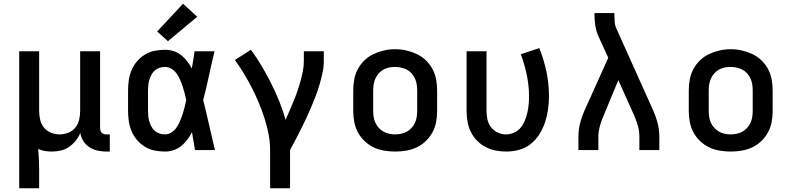

<svg xmlns="http://www.w3.org/2000/svg" viewBox="-20 -805 4240 1030"><path d="M83 205V-530H190V-210Q190 -186 195.5 -162.5Q201 -139 216 -120.5Q231 -102 253.5 -93Q276 -84 300 -84Q324 -84 346.5 -93Q369 -102 384 -120.5Q399 -139 404.5 -162.5Q410 -186 410 -210V-530H517V-118Q517 -111 519 -104.5Q521 -98 525.5 -93Q530 -88 536.5 -86Q543 -84 550 -84H569V8H550Q527 8 503.5 3Q480 -2 460 -15Q440 -28 427 -48.5Q414 -69 411 -92Q402 -70 386.5 -50.5Q371 -31 350.5 -17Q330 -3 306 2.5Q282 8 257 8Q239 8 220.5 5Q202 2 185 -6Q187 21 188.5 48Q190 75 190 102V205Z M865 8Q837 8 809.5 2.5Q782 -3 758 -17.5Q734 -32 715.5 -53.5Q697 -75 686 -101Q675 -127 671 -154.5Q667 -182 667 -210V-320Q667 -348 671 -375.5Q675 -403 686 -429Q697 -455 715.5 -476.5Q734 -498 758 -512.5Q782 -527 809.5 -532.5Q837 -538 865 -538Q888 -538 910.5 -531Q933 -524 951.5 -509.5Q970 -495 984 -476.5Q998 -458 1009 -438Q1013 -461 1017 -484Q1021 -507 1024 -530H1131Q1115 -465 1101 -399Q1087 -333 1070 -268Q1087 -201 1102 -134Q1117 -67 1133 0H1026Q1022 -24 1018 -48Q1014 -72 1010 -96Q999 -75 985 -56Q971 -37 952.5 -22Q934 -7 911.5 0.5Q889 8 865 8ZM865 -84Q885 -84 901.5 -95.5Q918 -107 928.5 -123Q939 -139 946.5 -157Q954 -175 960 -193.5Q966 -212 970.5 -230.5Q975 -249 979 -268Q975 -287 970.5 -305Q966 -323 960 -341Q954 -359 946.5 -376.5Q939 -394 928 -409.5Q917 -425 900.5 -435.5Q884 -446 865 -446Q851 -446 836.5 -441.5Q822 -437 811 -427.5Q800 -418 793 -405Q786 -392 781.5 -378Q777 -364 775.5 -349.5Q774 -335 774 -320V-210Q774 -195 775.5 -180.5Q777 -166 781.5 -152Q786 -138 793 -125Q800 -112 811 -102.5Q822 -93 836.5 -88.5Q851 -84 865 -84ZM881 -584 823 -636 962 -785 1038 -715Z M1429 205V0Q1429 -44 1420.5 -87Q1412 -130 1398.5 -172Q1385 -214 1368 -254.5Q1351 -295 1331 -334Q1311 -373 1288.5 -410.5Q1266 -448 1240 -483L1326 -538Q1357 -496 1384 -450.5Q1411 -405 1434.5 -358Q1458 -311 1478 -262Q1498 -213 1512 -162Q1523 -187 1534 -212.5Q1545 -238 1555.5 -263.5Q1566 -289 1575 -315Q1584 -341 1591.5 -368Q1599 -395 1604.5 -422Q1610 -449 1610 -477V-530H1717V-477Q1717 -445 1710 -413.5Q1703 -382 1694 -351Q1685 -320 1673.5 -290Q1662 -260 1649.5 -230.5Q1637 -201 1623.5 -172Q1610 -143 1595.5 -114Q1581 -85 1566 -56.5Q1551 -28 1536 0V205Z M2100 8Q2070 8 2040.5 3Q2011 -2 1984.5 -14.5Q1958 -27 1936 -48Q1914 -69 1900 -95Q1886 -121 1880.5 -150.5Q1875 -180 1875 -210V-320Q1875 -350 1880.5 -379.5Q1886 -409 1900 -435Q1914 -461 1936 -482Q1958 -503 1985 -515.5Q2012 -528 2041 -534.5Q2070 -541 2100 -541Q2130 -541 2159 -534.5Q2188 -528 2215 -515.5Q2242 -503 2264 -482Q2286 -461 2300 -435Q2314 -409 2319.5 -379.5Q2325 -350 2325 -320V-210Q2325 -180 2319.5 -150.5Q2314 -121 2300 -95Q2286 -69 2264 -48Q2242 -27 2215.5 -14.5Q2189 -2 2159.5 3Q2130 8 2100 8ZM2100 -84Q2116 -84 2132.5 -87.5Q2149 -91 2163 -99Q2177 -107 2188 -119Q2199 -131 2206 -146Q2213 -161 2215.5 -177.5Q2218 -194 2218 -210V-320Q2218 -336 2215.5 -352.5Q2213 -369 2206 -384Q2199 -399 2188 -411.5Q2177 -424 2162.5 -431.5Q2148 -439 2131.5 -442.5Q2115 -446 2098 -446Q2082 -446 2066 -442.5Q2050 -439 2036 -431Q2022 -423 2011 -410.5Q2000 -398 1993.5 -383Q1987 -368 1984.5 -352Q1982 -336 1982 -320V-210Q1982 -194 1984.5 -177.5Q1987 -161 1994 -146Q2001 -131 2012 -119Q2023 -107 2037 -99Q2051 -91 2067.5 -87.5Q2084 -84 2100 -84Z M2696 8Q2667 8 2638.5 2.5Q2610 -3 2584.5 -16.5Q2559 -30 2538.5 -51Q2518 -72 2505.5 -98Q2493 -124 2488 -152.5Q2483 -181 2483 -210V-530H2590V-210Q2590 -187 2595 -164Q2600 -141 2614 -122.5Q2628 -104 2650 -94Q2672 -84 2695 -84Q2717 -84 2738 -93.5Q2759 -103 2773 -120Q2787 -137 2795.5 -158Q2804 -179 2809 -200.5Q2814 -222 2816 -244.5Q2818 -267 2818 -289Q2818 -346 2806 -403Q2794 -460 2774 -514L2873 -547Q2898 -485 2911.5 -420Q2925 -355 2925 -289Q2925 -253 2920 -218Q2915 -183 2904 -149.5Q2893 -116 2874 -85.5Q2855 -55 2827.5 -33Q2800 -11 2765.5 -1.5Q2731 8 2696 8Z M3083 0V-74Q3083 -113 3094 -151.5Q3105 -190 3122 -226L3243 -495L3190 -611Q3178 -639 3173.5 -668.5Q3169 -698 3169 -728V-735H3276V-728Q3276 -708 3277.5 -687.5Q3279 -667 3288 -649L3478 -226Q3495 -190 3506 -151.5Q3517 -113 3517 -74V0H3410V-74Q3410 -103 3401.5 -132Q3393 -161 3381 -188L3297 -375L3220 -189Q3214 -175 3208.5 -161Q3203 -147 3199 -132.5Q3195 -118 3192.5 -103.5Q3190 -89 3190 -74V0Z M3900 8Q3870 8 3840.5 3Q3811 -2 3784.5 -14.5Q3758 -27 3736 -48Q3714 -69 3700 -95Q3686 -121 3680.5 -150.5Q3675 -180 3675 -210V-320Q3675 -350 3680.5 -379.5Q3686 -409 3700 -435Q3714 -461 3736 -482Q3758 -503 3785 -515.5Q3812 -528 3841 -534.5Q3870 -541 3900 -541Q3930 -541 3959 -534.5Q3988 -528 4015 -515.5Q4042 -503 4064 -482Q4086 -461 4100 -435Q4114 -409 4119.5 -379.5Q4125 -350 4125 -320V-210Q4125 -180 4119.5 -150.5Q4114 -121 4100 -95Q4086 -69 4064 -48Q4042 -27 4015.5 -14.5Q3989 -2 3959.5 3Q3930 8 3900 8ZM3900 -84Q3916 -84 3932.5 -87.5Q3949 -91 3963 -99Q3977 -107 3988 -119Q3999 -131 4006 -146Q4013 -161 4015.5 -177.5Q4018 -194 4018 -210V-320Q4018 -336 4015.5 -352.5Q4013 -369 4006 -384Q3999 -399 3988 -411.5Q3977 -424 3962.5 -431.5Q3948 -439 3931.5 -442.5Q3915 -446 3898 -446Q3882 -446 3866 -442.5Q3850 -439 3836 -431Q3822 -423 3811 -410.5Q3800 -398 3793.5 -383Q3787 -368 3784.5 -352Q3782 -336 3782 -320V-210Q3782 -194 3784.5 -177.5Q3787 -161 3794 -146Q3801 -131 3812 -119Q3823 -107 3837 -99Q3851 -91 3867.5 -87.5Q3884 -84 3900 -84Z"/></svg>

Font: Iosevka Curly SmBdEx
Style: Regular
Weight: 600
Width: 7
Monospace: yes
Designer: Belleve Invis
Foundry: Belleve Invis
Version: Version 11.1.0; ttfautohint (v1.8.3)